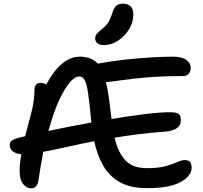

<svg xmlns="http://www.w3.org/2000/svg" viewBox="-20 -1019 1106 1047"><path d="M149 8Q125 8 106 -15.5Q87 -39 87 -87Q87 -110 89.5 -132.5Q92 -155 96 -178Q68 -180 50.5 -193.5Q33 -207 33 -229Q33 -242 42.5 -250.5Q52 -259 83 -268Q99 -272 117 -276Q134 -342 151 -405.5Q168 -469 168 -530Q168 -547 176.5 -557Q185 -567 202 -567Q218 -567 232 -558Q314 -710 415 -710Q479 -710 513 -672Q583 -685 659.5 -693.5Q736 -702 805.5 -706Q875 -710 923 -710Q972 -710 996 -692.5Q1020 -675 1020 -649Q1020 -630 1009.5 -617Q999 -604 974 -604Q863 -604 782 -597Q701 -590 646 -582Q591 -574 558 -571Q567 -533 574 -484Q581 -435 588 -374Q588 -372 588 -370Q687 -387 771 -397Q855 -407 904 -407Q942 -407 954 -398Q966 -389 966 -365Q966 -333 941 -318Q916 -303 878 -301Q806 -296 737.5 -287.5Q669 -279 605 -268Q624 -186 664.5 -144Q705 -102 780 -102Q844 -102 883.5 -113Q923 -124 946.5 -135Q970 -146 988 -146Q1009 -146 1017 -134.5Q1025 -123 1025 -104Q1025 -60 965 -26.5Q905 7 782 7Q692 7 634.5 -25Q577 -57 543.5 -114.5Q510 -172 494 -249Q411 -233 341 -217Q271 -201 216 -191Q209 -155 202.5 -116.5Q196 -78 190 -38Q184 9 149 8ZM412 -602Q375 -602 328.5 -523Q282 -444 244 -305Q299 -317 358.5 -328.5Q418 -340 478 -351Q478 -357 477 -363Q468 -458 460.5 -510Q453 -562 442 -582Q431 -602 412 -602ZM547 -773Q524 -773 511.5 -783Q499 -793 499 -809Q499 -824 509 -835.5Q519 -847 538 -862Q562 -882 572.5 -900Q583 -918 592 -947Q601 -978 615 -988.5Q629 -999 649 -999Q707 -999 707 -939Q707 -896 683 -858Q659 -820 622.5 -796.5Q586 -773 547 -773Z"/></svg>

Font: Shantell Sans Normal
Style: Regular
Weight: 500
Designer: Stephen Nixon, Anya Danilova, Shantell Martin
Foundry: Arrow Type
Version: Version 1.009;[a7da0bfa3]